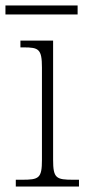

<svg xmlns="http://www.w3.org/2000/svg" viewBox="-32 -685 318 705"><path d="M-12 -632H253V-665H-12ZM26 0H258V-25H238C174 -25 163 -30 163 -99V-536H43V-511H55C110 -511 122 -505 122 -437V-98C122 -30 111 -25 48 -25H26Z"/></svg>

Font: Noto Serif Bengali SemiCondensed ExtraLight
Style: Regular
Weight: 200
Width: 4
Designer: Juan Bruce, Universal Thirst, Indian Type Foundry and the Monotype Design Team.
Foundry: Monotype Imaging Inc.
Version: Version 2.003